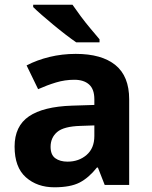

<svg xmlns="http://www.w3.org/2000/svg" viewBox="-20 -786 644 816"><path d="M302 -557Q412 -557 470.5 -509.5Q529 -462 529 -364V0H425L396 -74H392Q357 -30 318 -10Q279 10 211 10Q138 10 90 -32.5Q42 -75 42 -163Q42 -250 103 -291.5Q164 -333 286 -337L381 -340V-364Q381 -407 358.5 -427Q336 -447 296 -447Q256 -447 218 -435.5Q180 -424 142 -407L93 -508Q137 -531 190.5 -544Q244 -557 302 -557ZM323 -251Q251 -249 223 -225Q195 -201 195 -162Q195 -128 215 -113.5Q235 -99 267 -99Q315 -99 348 -127.5Q381 -156 381 -208V-253ZM288 -766Q303 -744 323.5 -716.5Q344 -689 365.5 -663.5Q387 -638 403 -619V-606H304Q285 -619 259.5 -638.5Q234 -658 207.5 -680Q181 -702 158 -722Q135 -742 121 -756V-766Z"/></svg>

Font: Noto Sans Gujarati UI
Style: Bold
Weight: 700
Designer: Jelle Bosma - Monotype Design Team, Universal Thirst
Foundry: Monotype Imaging Inc.
Version: Version 2.106; ttfautohint (v1.8.4.7-5d5b)